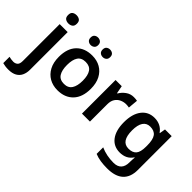

<svg xmlns="http://www.w3.org/2000/svg" viewBox="-143 -1353 2194 2194"><g transform="rotate(45 954.5 -256.0)"><path d="M30 240Q5 240 -19.5 236.5Q-44 233 -61 228V126Q-44 130 -28 133Q-12 136 8 136Q38 136 59 118.5Q80 101 80 52V-543H209V66Q209 116 191 155.5Q173 195 133.5 217.5Q94 240 30 240ZM74 -685Q74 -723 94.5 -737.5Q115 -752 145 -752Q174 -752 195 -737.5Q216 -723 216 -685Q216 -648 195 -633Q174 -618 145 -618Q115 -618 94.5 -633Q74 -648 74 -685Z M855 -272Q855 -137 785 -63.5Q715 10 595 10Q520 10 462 -23Q404 -56 370.5 -119Q337 -182 337 -272Q337 -407 407 -480Q477 -553 598 -553Q674 -553 731.5 -520Q789 -487 822 -424.5Q855 -362 855 -272ZM469 -272Q469 -187 499 -140.5Q529 -94 597 -94Q663 -94 693.5 -140.5Q724 -187 724 -272Q724 -358 693.5 -403Q663 -448 596 -448Q529 -448 499 -403Q469 -358 469 -272ZM438 -684Q438 -716 456 -730.5Q474 -745 499 -745Q524 -745 542.5 -730.5Q561 -716 561 -685Q561 -654 542.5 -639Q524 -624 499 -624Q474 -624 456 -639Q438 -654 438 -684ZM632 -684Q632 -716 650 -730.5Q668 -745 693 -745Q719 -745 737 -730.5Q755 -716 755 -685Q755 -654 737 -639Q719 -624 694 -624Q668 -624 650 -639Q632 -654 632 -684Z M1270 -553Q1282 -553 1298 -551.5Q1314 -550 1324 -548L1313 -428Q1304 -430 1290 -431.5Q1276 -433 1265 -433Q1226 -433 1190.5 -416.5Q1155 -400 1133.5 -366.5Q1112 -333 1112 -281V0H983V-543H1083L1101 -449H1107Q1131 -491 1173 -522Q1215 -553 1270 -553Z M1605 -553Q1656 -553 1696.5 -533Q1737 -513 1766 -472H1770L1782 -543H1890V4Q1890 120 1824.5 180Q1759 240 1628 240Q1570 240 1520.5 232.5Q1471 225 1427 207V101Q1521 143 1635 143Q1697 143 1729 109Q1761 75 1761 10V-4Q1761 -20 1762.5 -39.5Q1764 -59 1765 -71H1761Q1733 -29 1693 -9.5Q1653 10 1602 10Q1503 10 1447 -64Q1391 -138 1391 -270Q1391 -402 1448 -477.5Q1505 -553 1605 -553ZM1640 -447Q1583 -447 1553 -402Q1523 -357 1523 -269Q1523 -181 1552.5 -136.5Q1582 -92 1642 -92Q1707 -92 1737.5 -128Q1768 -164 1768 -251V-270Q1768 -365 1737.5 -406Q1707 -447 1640 -447Z"/></g></svg>

Font: Noto Sans Nag Mundari SemiBold
Style: Regular
Weight: 600
Version: Version 1.000